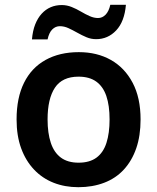

<svg xmlns="http://www.w3.org/2000/svg" viewBox="-20 -769 654 799"><path d="M565 -272Q565 -204 547 -152Q529 -100 495.5 -63.5Q462 -27 413.5 -8.5Q365 10 306 10Q250 10 203 -8.5Q156 -27 121.5 -63.5Q87 -100 68 -152Q49 -204 49 -272Q49 -362 80 -424.5Q111 -487 169.5 -519.5Q228 -552 308 -552Q384 -552 441.5 -519.5Q499 -487 532 -424.5Q565 -362 565 -272ZM178 -272Q178 -215 191.5 -174.5Q205 -134 233.5 -113Q262 -92 307 -92Q353 -92 381.5 -113Q410 -134 423 -174.5Q436 -215 436 -272Q436 -330 422.5 -369.5Q409 -409 380.5 -429.5Q352 -450 307 -450Q239 -450 208.5 -404Q178 -358 178 -272ZM113 -605Q116 -641 126.5 -667.5Q137 -694 153.5 -712Q170 -730 191 -739Q212 -748 237 -748Q258 -748 278 -740Q298 -732 316.5 -721Q335 -710 353 -702Q371 -694 388 -694Q406 -694 419.5 -708Q433 -722 439 -749H504Q498 -679 463.5 -642.5Q429 -606 380 -606Q359 -606 340 -614Q321 -622 301.5 -633Q282 -644 264.5 -652Q247 -660 229 -660Q211 -660 197.5 -646.5Q184 -633 178 -605Z"/></svg>

Font: Noto Sans Armenian SemiBold
Style: Regular
Weight: 600
Designer: Monotype Design Team
Foundry: Monotype Imaging Inc.
Version: Version 2.007